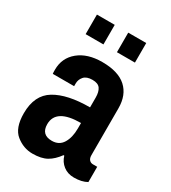

<svg xmlns="http://www.w3.org/2000/svg" viewBox="-168 -752 756 850"><g transform="rotate(30 209.5 -327.0)"><path d="M74 -565V-665H165V-565ZM234 -565V-665H326V-565ZM364 -353V-114Q364 -98 371.5 -90Q379 -82 390 -82H412V-4Q386 11 346 11Q314 11 291.5 -6.5Q269 -24 261 -52H257Q234 -20 206.5 -4.5Q179 11 134 11Q88 11 50 -19.5Q12 -50 12 -125Q12 -218 75 -256Q138 -294 253 -294V-344Q253 -373 242 -389Q231 -405 202 -405Q172 -405 158.5 -389.5Q145 -374 145 -354V-340H36Q35 -345 35 -361Q35 -421 80 -458Q125 -495 200 -495Q282 -495 323 -458Q364 -421 364 -353ZM126 -135Q126 -81 180 -81Q217 -81 235 -110.5Q253 -140 253 -186V-214Q126 -214 126 -135Z"/></g></svg>

Font: Pragati Narrow
Style: Bold
Weight: 700
Designer: Hector Gatti, Marcela Romero, Pablo Cosgaya and Nicolas Silva
Foundry: Omnibus-Type
Version: Version 1.010; ttfautohint (v1.3)